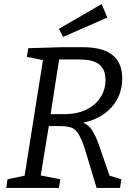

<svg xmlns="http://www.w3.org/2000/svg" viewBox="-20 -932 678 952"><path d="M11 0 17 -43 102 -61 193 -634 113 -650 120 -693 287 -698H391Q586 -698 586 -544Q586 -458 532.5 -399.5Q479 -341 392 -324Q422 -311 439 -282.5Q456 -254 470 -215L523 -61L582 -43L575 0H459L399 -199Q382 -249 366.5 -272Q351 -295 329 -301Q307 -307 271 -307H222L182 -62L279 -43L272 0ZM374 -637H273L231 -366H299Q362 -366 408 -388.5Q454 -411 478.5 -449.5Q503 -488 503 -535Q503 -573 488.5 -594Q474 -615 452.5 -624Q431 -633 409.5 -635Q388 -637 374 -637ZM293 -749 272 -789 484 -912 512 -845Z"/></svg>

Font: Bitter
Style: Italic
Weight: 400
Italic angle: -9°
Designer: Sol Matas, and Bitter project Authors
Foundry: Sol Matas
Version: Version 2.001